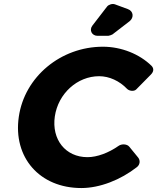

<svg xmlns="http://www.w3.org/2000/svg" viewBox="-20 -942 794 970"><path d="M626 -896 561 -920C548 -925 529 -919 521 -909L447 -813C429 -790 444 -761 473 -761H527C531 -761 545 -766 548 -768L635 -835C658 -854 654 -886 626 -896ZM500 -706C287 -706 104 -554 75 -352C45 -147 180 8 391 8C484 8 589 -33 672 -98C687 -110 690 -131 678 -146L633 -201C622 -215 594 -216 579 -205C529 -170 471 -148 422 -148C311 -148 240 -237 257 -354C274 -469 370 -557 481 -557C532 -557 584 -533 622 -493C633 -482 657 -479 668 -490L742 -565C756 -579 759 -595 746 -609C685 -669 593 -706 500 -706Z"/></svg>

Font: Trueno
Style: RoundBdIt
Weight: 700
Designer: Julieta Ulanovsky, Jasper
Foundry: Julieta Ulanovsky, Cannot Into Space Fonts
Version: Version 3.001